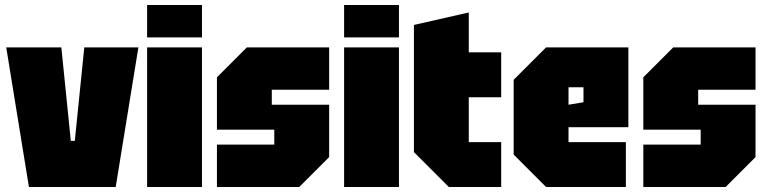

<svg xmlns="http://www.w3.org/2000/svg" viewBox="-20 -750 3080 770"><path d="M96 0 5 -560H226L264 -185H280L318 -560H535L444 0Z M570 0V-560H790V0ZM570 -600V-730H790V-600Z M850 0V-170H1080V-230H850V-440L970 -560H1300V-390H1070V-330H1300V-120L1180 0Z M1360 0V-560H1580V0ZM1360 -600V-730H1580V-600Z M1640 -650 1860 -700V-540H1990V-360H1860V-180H1990V0H1780L1640 -140Z M2040 -130V-430L2170 -560H2500V-240H2260V-180H2490V0H2170ZM2260 -330 2320 -340V-400H2260Z M2560 0V-170H2790V-230H2560V-440L2680 -560H3010V-390H2780V-330H3010V-120L2890 0Z"/></svg>

Font: Tektur Condensed Black
Style: Regular
Weight: 900
Width: 3
Designer: Adam Jagosz
Foundry: Adam Jagosz
Version: Version 1.005;gftools[0.9.30]